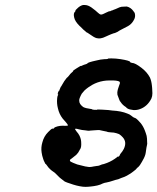

<svg xmlns="http://www.w3.org/2000/svg" viewBox="-20 -712 628 766"><path d="M457 -309 456 -310Q457 -309 458 -307ZM424 -479Q442 -479 461 -476Q498 -470 499 -465Q500 -462 507 -461Q519 -461 545 -441Q567 -424 578 -403Q584 -390 586 -371Q586 -365 587 -361Q588 -352 588 -340Q588 -328 584 -319Q576 -303 564.5 -292.5Q553 -282 539 -277Q526 -272 512 -273Q495 -275 489 -279Q488 -280 487.5 -280Q487 -280 486 -281Q485 -282 482 -285Q469 -293 462 -304Q456 -311 453 -322Q449 -334 448.5 -334Q448 -334 448 -343Q449 -355 456 -373Q459 -380 458.5 -382Q458 -384 457 -386Q449 -392 416 -391Q392 -391 369 -383Q358 -379 349 -374Q331 -364 317 -351Q310 -343 306 -338Q301 -329 298 -321Q296 -316 296 -311Q296 -303 300 -297Q305 -290 312 -285Q321 -280 344 -277Q346 -277 346 -277Q346 -275 355 -274Q368 -273 368 -275Q368 -275 369 -275Q370 -275 375 -275Q380 -275 388 -274.5Q396 -274 412 -273Q421 -272 428 -271Q464 -269 488 -259Q497 -256 503 -251Q512 -243 519 -241Q520 -241 522 -240Q530 -234 542 -220Q552 -207 558 -191Q562 -181 565 -170Q567 -160 567 -145Q568 -138 566.5 -133.5Q565 -129 564.5 -124Q564 -119 563 -114Q562 -109 561.5 -103.5Q561 -98 560 -96Q556 -82 546 -66Q537 -50 532 -46Q529 -44 527 -42Q522 -35 517 -32Q515 -31 512 -28Q504 -21 486 -11Q477 -6 464 -2Q456 1 452 3Q449 4 440 6Q439 6 434 8Q416 14 405 16Q397 17 390 20Q381 25 368 28Q354 31 343 32Q337 33 333 33Q322 34 311 33Q286 30 259 20Q236 13 233 8Q233 8 229.5 5.5Q226 3 223 0.5Q220 -2 217 -4.5Q214 -7 206.5 -15Q199 -23 194 -26Q177 -37 168 -51Q163 -58 162 -58Q162 -57 161 -58.5Q160 -60 159 -62.5Q158 -65 156.5 -67.5Q155 -70 154 -73Q153 -76 152 -79Q148 -90 146 -104Q143 -124 149 -144Q155 -168 172 -185Q185 -199 190 -199Q196 -198 196 -202Q197 -203 201 -205Q218 -212 241 -210Q251 -210 251 -212Q251 -215 244 -223Q236 -232 230 -239Q216 -257 211 -280Q206 -299 208 -319Q209 -329 210 -329Q210 -329 211 -332Q212 -335 212 -336V-338L211 -336L210 -335Q210 -340 214 -350L215 -349Q214 -345 214 -345Q214 -345 215 -347Q217 -351 218 -355Q223 -368 224 -367Q224 -367 228 -374Q236 -389 246 -401Q249 -404 249.5 -404Q250 -404 252 -406.5Q254 -409 257 -412.5Q260 -416 260 -416.5Q260 -417 263.5 -420Q267 -423 269 -425Q270 -426 271 -427L272 -428H271L274 -432Q280 -436 286.5 -440Q293 -444 298 -447Q303 -450 302.5 -449Q302 -448 304.5 -449Q307 -450 312.5 -452.5Q318 -455 317 -454L320 -455Q329 -458 329 -459Q329 -463 366 -471Q381 -475 397 -476Q408 -476 410 -477Q411 -478 411 -478.5Q411 -479 424 -479ZM287 -198Q281 -199 280 -198Q278 -197 285 -188Q293 -179 297 -171Q304 -157 304 -142Q305 -125 300 -117Q298 -115 297 -112Q293 -103 284 -94Q276 -87 265 -79Q260 -76 260 -75Q257 -71 262 -67Q269 -63 288 -56Q306 -51 320 -48Q324 -48 327 -47Q337 -44 354 -48Q361 -49 367 -50Q372 -50 372 -50.5Q372 -51 377 -52L387 -56Q391 -56 407 -62Q430 -71 448 -86L451 -88V-87H453Q456 -89 458 -93Q459 -95 458.5 -95Q458 -95 461 -99Q469 -108 474 -118Q487 -145 470 -164Q463 -172 455 -177Q445 -181 434 -183Q429 -183 427 -183.5Q425 -184 421 -184Q409 -185 408 -186Q407 -187 400.5 -188Q394 -189 386 -191L377 -193H369Q361 -192 353.5 -192Q346 -192 340.5 -191Q335 -190 330.5 -190.5Q326 -191 320 -192Q306 -193 295 -196Q291 -197 287 -198ZM311 -692Q313 -692 319 -692Q334 -692 353 -676Q359 -672 371 -661Q378 -655 380 -654.5Q382 -654 384 -654Q389 -654 404 -662Q414 -667 415 -667Q419 -666 423 -669Q424 -670 425 -670Q428 -670 431 -672Q433 -673 433.5 -673Q434 -673 436 -674Q438 -675 439 -675Q440 -675 446 -678Q458 -684 465 -685Q466 -685 474.5 -685.5Q483 -686 486 -686Q502 -682 512 -668Q514 -665 514 -665Q516 -664 518 -658Q521 -645 515 -634Q508 -620 497 -612Q493 -610 491 -608Q488 -606 466 -595Q458 -591 457.5 -590.5Q457 -590 449 -585Q437 -579 433 -579Q432 -579 423.5 -575.5Q415 -572 414 -571.5Q413 -571 404 -567Q390 -560 381 -559Q373 -558 365 -560Q356 -562 334 -578Q327 -583 327 -582Q327 -582 326 -582.5Q325 -583 323 -585Q321 -587 318.5 -589Q316 -591 313 -593.5Q310 -596 307.5 -599Q305 -602 302 -604.5Q299 -607 297 -609Q279 -627 276 -642Q272 -659 279 -665Q282 -668 281 -669.5Q280 -671 289 -679Q299 -689 311 -692Z"/></svg>

Font: TT2020 Style E
Style: Italic
Weight: 400
Italic angle: -15°
Version: Version 0.2.000